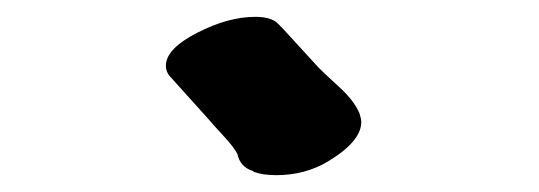

<svg xmlns="http://www.w3.org/2000/svg" viewBox="-20 -1034 640 228"><path d="M183 -942Q177 -948 177 -956Q177 -976 214 -995Q251 -1014 283 -1014Q301 -1014 309 -1007L311 -1005L315 -1001L359 -953Q365 -947 383 -930.5Q401 -914 407 -899Q409 -893 409 -889Q409 -866 369 -842Q342 -826 308 -826Q292 -826 281 -830Q281 -831 280.5 -831Q280 -831 280 -831Q265 -836 262 -851Q258 -859 245.5 -872.5Q233 -886 228 -892Z"/></svg>

Font: Sedgwick Ave Display
Style: Regular
Weight: 400
Designer: Kevin Burke, Pedro Vergani
Foundry: Google, Inc.
Version: Version 1.000